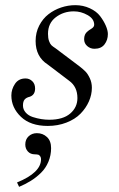

<svg xmlns="http://www.w3.org/2000/svg" viewBox="-20 -476 460 744"><path d="M24 -106Q24 -130 38 -151Q52 -172 79 -172Q94 -172 105 -161.5Q116 -151 116 -133Q116 -108 95 -101Q82 -98 75.5 -90.5Q69 -83 69 -67Q69 -52 79.5 -40Q90 -28 107 -22.5Q124 -17 140 -14.5Q156 -12 171 -12Q224 -12 252 -36Q280 -60 280 -96Q280 -140 248 -163L165 -226Q118 -256 118 -317Q118 -350 132 -377Q146 -404 168 -421Q190 -438 217 -447Q244 -456 272 -456Q302 -456 328 -444Q354 -432 368 -413.5Q382 -395 390 -376.5Q398 -358 398 -344Q398 -321 385 -304Q372 -287 346 -287Q330 -287 318 -297.5Q306 -308 306 -324Q306 -344 319 -354Q323 -358 333 -364Q345 -371 345 -380Q345 -403 319.5 -417.5Q294 -432 266 -432Q226 -432 196 -409Q166 -386 166 -345Q166 -328 170 -317Q174 -306 179 -301Q184 -296 195 -289L288 -219Q302 -208 311 -199Q320 -190 328 -173Q336 -156 336 -136Q336 -109 324.5 -83Q313 -57 292 -35.5Q271 -14 237.5 -1Q204 12 165 12Q98 12 61 -23.5Q24 -59 24 -106ZM46 231Q139 193 139 141Q139 130 130 124Q124 122 115 122Q98 122 88 111Q78 100 78 84Q78 64 91 52Q104 40 123 40Q146 40 162 55Q178 70 178 98Q178 126 167.5 151Q157 176 138.5 194Q120 212 99 225Q78 238 54 248Z"/></svg>

Font: Old Standard TT
Style: Italic
Weight: 400
Italic angle: -15.2°
Designer: Alexey Kryukov <alexios@thessalonica.org.ru>
Version: Version 2.2